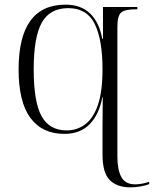

<svg xmlns="http://www.w3.org/2000/svg" viewBox="-20 -566 662 826"><path d="M541 240Q483 240 452 208.5Q421 177 421 99V-8Q421 -44 421.5 -83.5Q422 -123 422 -147H420Q407 -75 366.5 -32.5Q326 10 257 10Q162 10 111 -58.5Q60 -127 60 -267Q60 -546 262 -546Q328 -546 367.5 -508Q407 -470 420 -399H423V-536H571V-526H565Q516 -526 500.5 -511.5Q485 -497 485 -450V108Q485 164 502 195.5Q519 227 561 227Q590 227 622 216V226Q607 232 585 236Q563 240 541 240ZM267 -5Q312 -5 347 -31.5Q382 -58 401.5 -115.5Q421 -173 421 -268Q421 -395 387.5 -463Q354 -531 274 -531Q195 -531 160 -469Q125 -407 125 -267Q125 -127 159 -66Q193 -5 267 -5Z"/></svg>

Font: Noto Serif Display Light
Style: Regular
Weight: 300
Designer: Monotype Design Team
Foundry: Monotype Imaging Inc.
Version: Version 2.009